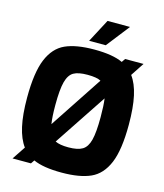

<svg xmlns="http://www.w3.org/2000/svg" viewBox="-134 -1033 972 1138"><g transform="rotate(15 352.0 -463.5)"><path d="M664 -371Q664 -217 630 -135.5Q596 -54 529.5 -24Q463 6 352 6Q239 6 178 -22L163 0H50L104 -81Q72 -124 56 -195Q40 -266 40 -371Q40 -525 74 -607Q108 -689 174.5 -719Q241 -749 352 -749Q466 -749 527 -720L542 -742H655L601 -660Q633 -617 648.5 -546.5Q664 -476 664 -371ZM220 -256 434 -580Q409 -594 352 -594Q295 -594 266.5 -577.5Q238 -561 225.5 -514Q213 -467 213 -371Q213 -298 220 -256ZM491 -371Q491 -442 485 -485L271 -163Q299 -149 352 -149Q409 -149 438 -166.5Q467 -184 479 -231Q491 -278 491 -371ZM383 -933H521L410 -791H308Z"/></g></svg>

Font: Exo ExtraBold
Style: Regular
Weight: 800
Designer: Natanael Gama
Foundry: Natanael Gama
Version: Version 1.500